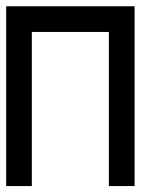

<svg xmlns="http://www.w3.org/2000/svg" viewBox="-20 -687 540 623"><path d="M0 -83.3V-666.7H416.7V-83.3H333.3V-583.3H83.3V-83.3Z"/></svg>

Font: GalmuriMono11 Regular
Style: Regular
Weight: 400
Designer: Lee Minseo (quiple)
Version: Version 2.399;hotconv 1.1.1;makeotfexe 2.6.0 DEVELOPMENT